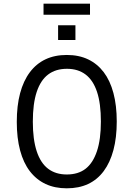

<svg xmlns="http://www.w3.org/2000/svg" viewBox="-20 -1012 725 1041"><path d="M342 9Q277 9 227 -14.5Q177 -38 142 -83.5Q107 -129 89 -196.5Q71 -264 71 -351Q71 -439 89 -506.5Q107 -574 142 -620.5Q177 -667 227 -690.5Q277 -714 342 -714Q408 -714 458 -690Q508 -666 542.5 -620.5Q577 -575 595 -507.5Q613 -440 613 -353Q613 -266 595 -198.5Q577 -131 542.5 -84.5Q508 -38 458 -14.5Q408 9 342 9ZM342 -66Q404 -66 444 -97Q484 -128 505.5 -192Q527 -256 527 -353Q527 -451 506 -514Q485 -577 444 -608Q403 -639 343 -639Q282 -639 241 -608Q200 -577 179 -513.5Q158 -450 158 -352Q158 -256 179 -192Q200 -128 241 -97Q282 -66 342 -66ZM216 -932V-992H468V-932ZM295 -795V-875H389V-795Z"/></svg>

Font: Nunito Sans 7pt Condensed
Style: Regular
Weight: 400
Width: 3
Designer: Vernon Adams
Foundry: Vernon Adams
Version: Version 3.101;gftools[0.9.27]